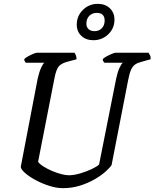

<svg xmlns="http://www.w3.org/2000/svg" viewBox="-20 -978 803 998"><path d="M307 0Q273 0 234.5 -12.5Q196 -25 163 -43Q130 -61 109 -80Q88 -99 88 -111L176 -570Q184 -605 194 -626.5Q204 -648 211 -652H114Q112 -654 109 -659Q106 -664 106 -671Q113 -678 126.5 -685.5Q140 -693 153.5 -698.5Q167 -704 173 -704H367Q371 -699 374.5 -690Q378 -681 378 -670L330 -657Q300 -649 286 -633.5Q272 -618 263 -571L178 -137Q186 -125 206 -112.5Q226 -100 250.5 -89.5Q275 -79 298.5 -73Q322 -67 337 -67Q364 -67 396.5 -76.5Q429 -86 456.5 -99Q484 -112 495 -123L584 -570Q591 -603 601 -625Q611 -647 619 -652H522Q520 -654 517 -659.5Q514 -665 514 -671Q521 -678 535 -685.5Q549 -693 562.5 -698.5Q576 -704 581 -704H752Q755 -700 759.5 -691Q764 -682 763 -670L713 -656Q694 -651 682 -642.5Q670 -634 661.5 -616Q653 -598 646 -561L560 -120Q551 -106 528 -85.5Q505 -65 471 -45.5Q437 -26 395.5 -13Q354 0 307 0ZM465 -769Q427 -769 403 -791.5Q379 -814 379 -850Q379 -895 411 -926.5Q443 -958 488 -958Q527 -958 551 -935Q575 -912 575 -876Q575 -831 543 -800Q511 -769 465 -769ZM471 -816Q495 -816 509.5 -831.5Q524 -847 524 -871Q524 -911 483 -911Q459 -911 444 -895.5Q429 -880 429 -855Q429 -837 440.5 -826.5Q452 -816 471 -816Z"/></svg>

Font: Texturina 72pt 72pt Medium
Style: Italic
Weight: 500
Italic angle: -11°
Designer: Guillermo Torres Carreño
Foundry: Omnibus-Type
Version: Version 1.002; ttfautohint (v1.8.3)